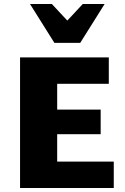

<svg xmlns="http://www.w3.org/2000/svg" viewBox="-20 -947 632 967"><path d="M553 0H81V-658H528V-525H268V-133H553ZM141 -271V-395H487V-271ZM254 -731 287 -809 397 -927H507L384 -731ZM254 -731 131 -927H241L351 -809L384 -731Z"/></svg>

Font: Ysabeau SC Black
Style: Regular
Weight: 900
Designer: Christian Thalmann (Catharsis Fonts)
Version: Version 2.001;gftools[0.9.30]; featfreeze: smcp